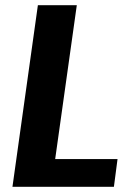

<svg xmlns="http://www.w3.org/2000/svg" viewBox="-20 -720 503 740"><path d="M159 -107H433L419 0H28L126 -700H276L181 -24Z"/></svg>

Font: Pathway Extreme SemiCondensed
Style: Bold Italic
Weight: 700
Width: 4
Italic angle: -8°
Version: Version 1.001;gftools[0.9.26]